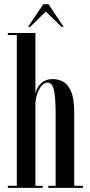

<svg xmlns="http://www.w3.org/2000/svg" viewBox="-20 -910 436 930"><path d="M18 0V-10H61.5V-740H18V-750H151.5V-456.5Q154 -470 163.2 -486.5Q172.5 -503 190.5 -515Q208.5 -527 236.5 -527Q263.5 -527 287 -513.8Q310.5 -500.5 325 -465.5Q339.5 -430.5 339.5 -366.5V-10H381.5V0H214V-10H249.5V-358Q249.5 -435 241.5 -472.5Q233.5 -510 210.5 -510Q195 -510 182 -495Q169 -480 160.8 -456.8Q152.5 -433.5 151.5 -408.5V-10H187V0ZM116 -780 189.5 -889.5H215L288 -780H278L202 -854L126 -780Z"/></svg>

Font: Imbue 100pt Medium
Style: Regular
Weight: 500
Designer: Tyler Finck
Foundry: Etcetera Type Company
Version: Version 1.102; ttfautohint (v1.8.3)